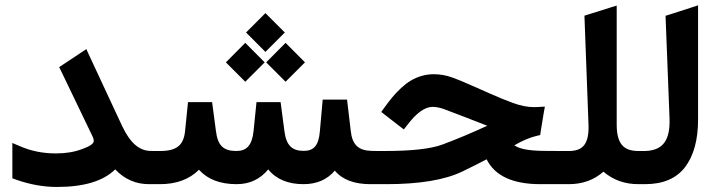

<svg xmlns="http://www.w3.org/2000/svg" viewBox="-20 -705 2740 735"><path d="M565.9 0C571.8 0 574.7 -18.6 574.7 -55.7V-72.3C574.7 -108.4 571.8 -126.5 565.9 -127L552.7 -127.4C513.7 -129.4 479 -155.8 447.3 -223.1L319.8 -496.6L310.5 -517.1L291.5 -504.4L220.7 -457.5L206.5 -448.2L213.9 -433.1L333 -185.5C336.9 -178.2 338.9 -171.4 338.9 -165C338.9 -155.3 324.2 -145 294.4 -134.3C264.6 -123 231.4 -117.7 193.8 -117.7C144 -117.7 97.7 -127 54.7 -146L27.3 -157.7V-127.9V-36.1V-22.5L40.5 -17.6C94.2 1.5 147 10.7 198.2 10.7C301.3 10.7 375.5 -11.7 420.9 -56.6C456.5 -19 499.5 0 550.8 0Z M1423.3 0C1429.2 0 1432.1 -18.6 1432.1 -55.7V-72.3C1432.1 -108.9 1429.2 -127 1423.3 -127L1401.4 -127.4C1352.5 -128.9 1328.6 -150.4 1322.8 -203.1L1308.6 -323.7H1215.3L1204.6 -203.6C1200.2 -147.5 1181.2 -127.4 1142.6 -127.4C1099.1 -127.4 1075.7 -147.5 1068.8 -203.1L1054.2 -314H961.9L950.7 -203.6C944.8 -147 922.9 -127 884.8 -127C835.9 -127 813.5 -147 806.6 -203.6L792 -314H699.7L688.5 -203.6C683.1 -148.9 656.2 -127 593.3 -127H560.5C553.7 -127 548.3 -124 544.4 -117.7C537.1 -105.5 537.1 -93.3 537.1 -72.3V-55.7C537.1 -40 537.1 -32.2 540 -19.5C543 -6.8 550.3 0 560.5 0H592.3C655.3 0 705.1 -18.6 741.7 -55.2C774.4 -18.6 822.8 0 885.7 0C935.5 0 976.1 -19 1006.8 -56.6C1036.6 -19 1083 0 1141.6 0C1191.9 0 1232.4 -17.1 1261.7 -51.8C1291 -16.6 1337.4 0 1397.9 0ZM844.7 -466.3 918.9 -392.1 993.2 -466.3 918.9 -541ZM999 -466.3 1073.2 -392.1 1147.5 -466.3 1073.2 -541ZM921.9 -580.6 996.1 -506.3 1070.3 -580.6 996.1 -654.8Z M1418 -127C1411.1 -127 1405.8 -124 1401.9 -117.7C1394.5 -105.5 1394.5 -93.3 1394.5 -72.3V-55.7C1394.5 -40 1394.5 -32.2 1397.5 -19.5C1400.4 -6.8 1407.7 0 1418 0H1458.5C1585.9 0 1682.6 -16.1 1749.5 -48.3C1783.2 -64.5 1814.5 -80.1 1842.8 -95.2C1874.5 -31.7 1942.9 0 2048.8 0H2118.2C2124 0 2127 -18.6 2127 -55.7V-72.3C2127 -108.9 2124 -127 2118.2 -127L2060.1 -127.4C2000 -127.9 1964.4 -136.7 1949.2 -148.9C1979.5 -166.5 2008.3 -178.7 2035.2 -185.1L2047.9 -188L2049.8 -201.2L2061.5 -272.9L2065.9 -296.9L2041.5 -295.4C2036.1 -294.9 2030.3 -294.9 2024.9 -294.9C2000 -294.9 1973.6 -299.8 1941.9 -311.5C1925.8 -317.4 1912.6 -322.8 1901.9 -327.1C1890.6 -331.5 1876 -337.9 1856.9 -346.2C1837.9 -354.5 1824.7 -360.4 1817.4 -363.8C1809.6 -367.2 1797.9 -372.1 1781.7 -379.4C1765.6 -386.7 1753.4 -392.1 1744.6 -395.5C1735.8 -398.9 1725.1 -403.3 1711.9 -408.2C1686 -417.5 1663.1 -420.9 1639.6 -420.9C1607.9 -420.9 1577.1 -411.1 1552.7 -396.5C1540.5 -389.2 1527.8 -379.4 1515.6 -368.2C1490.7 -345.2 1473.1 -322.8 1450.2 -291.5L1439.5 -276.4L1454.6 -264.6L1510.7 -221.2L1525.9 -209.5L1538.1 -225.1C1573.7 -272.5 1606.4 -295.9 1636.2 -295.9C1647.5 -295.9 1661.1 -293.5 1676.3 -288.6C1691.4 -283.2 1719.7 -272.5 1761.2 -256.3C1812.5 -236.3 1840.3 -225.1 1845.2 -223.6C1787.1 -196.8 1729.5 -172.4 1672.9 -151.4C1629.4 -135.3 1556.2 -127 1454.1 -127Z M2429.7 0C2435.5 0 2438.5 -18.6 2438.5 -55.7V-72.3C2438.5 -108.9 2435.5 -127 2429.7 -127H2423.3C2366.2 -127 2340.8 -155.8 2340.8 -228.5V-657.2V-683.6L2315.4 -675.8L2231.4 -649.4L2217.3 -645L2232.9 -227.5C2235.4 -155.3 2212.4 -127 2158.2 -127H2112.3C2105.5 -127 2100.1 -124 2096.2 -117.7C2088.9 -105.5 2088.9 -93.3 2088.9 -72.3V-55.7C2088.9 -40 2088.9 -32.2 2091.8 -19.5C2094.7 -6.8 2102.1 0 2112.3 0H2157.2C2210 0 2254.4 -16.1 2290 -47.9C2326.7 -16.1 2371.6 0 2423.8 0Z M2424.3 -127C2417.5 -127 2412.1 -124 2408.2 -117.7C2400.9 -105.5 2400.9 -93.3 2400.9 -72.3V-55.7C2400.9 -40 2400.9 -32.2 2403.8 -19.5C2406.7 -6.8 2414.1 0 2424.3 0H2449.2C2518.6 0 2569.8 -22 2603 -65.9C2635.7 -109.4 2652.3 -169.9 2652.3 -247.1V-657.7V-684.6L2627 -676.3L2542 -648.9L2527.8 -644.5L2543 -253.4C2546.4 -167 2517.1 -129.4 2450.7 -127H2444.8Z"/></svg>

Font: Samim
Style: Bold
Weight: 700
Foundry: DejaVu fonts team - Redesigned by Saber Rastikerdar
Version: Version 4.0.5